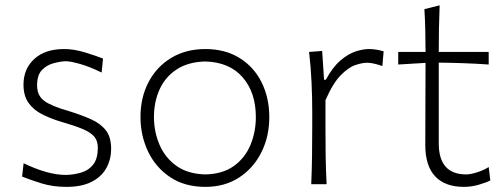

<svg xmlns="http://www.w3.org/2000/svg" viewBox="-20 -708 1936 738"><path d="M234.9 10.3Q182.6 10.3 138.9 -3.4Q95.2 -17.1 64.9 -29.3L70.8 -80.6Q113.8 -59.6 155.3 -47.6Q196.8 -35.6 233.4 -35.6Q266.6 -36.6 294.4 -45.4Q322.3 -54.2 339.1 -76.7Q356 -99.1 356 -140.1Q356 -166.5 342.3 -182.9Q328.6 -199.2 297.1 -212.4Q265.6 -225.6 210.9 -241.2Q172.9 -252.9 140.9 -269.3Q108.9 -285.6 89.6 -312.7Q70.3 -339.8 70.3 -382.8Q70.3 -443.4 111.8 -481.4Q153.3 -519.5 226.6 -519.5Q264.2 -519.5 305.9 -506.8Q347.7 -494.1 376 -482.9L370.6 -429.2Q324.7 -451.7 287.6 -462.2Q250.5 -472.7 231.9 -472.7Q210.9 -471.7 185.3 -464.8Q159.7 -458 141.1 -438.7Q122.6 -419.4 122.6 -379.9Q122.6 -340.3 150.4 -320.1Q178.2 -299.8 244.1 -281.2Q293 -266.1 329.6 -249.8Q366.2 -233.4 386.7 -207.3Q407.2 -181.2 407.2 -135.7Q407.2 -96.7 389.4 -63.2Q371.6 -29.8 333.5 -9.8Q295.4 10.3 234.9 10.3Z M769.5 10.3Q689.9 10.3 634 -27.1Q578.1 -64.5 549.1 -125.7Q520 -187 520 -257.8Q520 -334 551.3 -393.1Q582.5 -452.1 638.7 -485.8Q694.8 -519.5 769 -519.5Q845.7 -519.5 900.9 -485.1Q956.1 -450.7 985.6 -391.4Q1015.1 -332 1015.1 -257.8Q1015.1 -183.1 984.6 -122.3Q954.1 -61.5 898.9 -25.6Q843.8 10.3 769.5 10.3ZM769.5 -37.6Q836.4 -39.1 879.4 -70.3Q922.4 -101.6 942.9 -151.4Q963.4 -201.2 963.4 -257.8Q963.4 -352.5 912.6 -410.9Q861.8 -469.2 769.5 -471.7Q704.1 -470.2 659.9 -441.7Q615.7 -413.1 593.8 -365.2Q571.8 -317.4 571.8 -257.8Q571.8 -201.2 593.3 -151.4Q614.7 -101.6 658.4 -70.3Q702.1 -39.1 769.5 -37.6Z M1176.3 0Q1178.7 -57.1 1179.4 -110.1Q1180.2 -163.1 1180.2 -226.1V-277.3Q1180.2 -332.5 1177.5 -391.6Q1174.8 -450.7 1168 -508.3L1218.3 -512.2L1225.6 -401.4H1232.4Q1258.8 -450.2 1288.6 -475.6Q1318.4 -501 1346.9 -510.3Q1375.5 -519.5 1397.5 -519.5Q1413.1 -519.5 1427.2 -517.1Q1441.4 -514.6 1454.6 -510.7L1449.7 -454.1Q1435.1 -459.5 1419.4 -463.1Q1403.8 -466.8 1390.6 -466.8Q1372.1 -466.8 1345.5 -457.8Q1318.8 -448.7 1289.1 -418.2Q1259.3 -387.7 1231 -322.8V-224.6Q1231 -162.6 1231.7 -109.9Q1232.4 -57.1 1235.4 0Z M1763.2 10.3Q1690.9 10.3 1652.8 -30Q1614.7 -70.3 1614.7 -150.4Q1614.7 -241.7 1615.2 -324.5Q1615.7 -407.2 1615.7 -466.3L1510.7 -460V-508.3H1615.7Q1615.7 -551.8 1614.7 -591.1Q1613.8 -630.4 1611.3 -672.9L1669.9 -687.5Q1668 -636.7 1667.2 -597.2Q1666.5 -557.6 1666.5 -508.3H1858.4V-460Q1811 -463.4 1762.2 -465.1Q1713.4 -466.8 1666.5 -467.3V-156.7Q1666.5 -37.6 1772 -37.6Q1788.6 -37.6 1814 -45.7Q1839.4 -53.7 1858.4 -65.9L1864.7 -14.6Q1850.6 -6.8 1821.5 1.7Q1792.5 10.3 1763.2 10.3Z"/></svg>

Font: Pinar DS1 Light
Style: Regular
Weight: 300
Designer: Amin Abedi
Version: Version 3.000